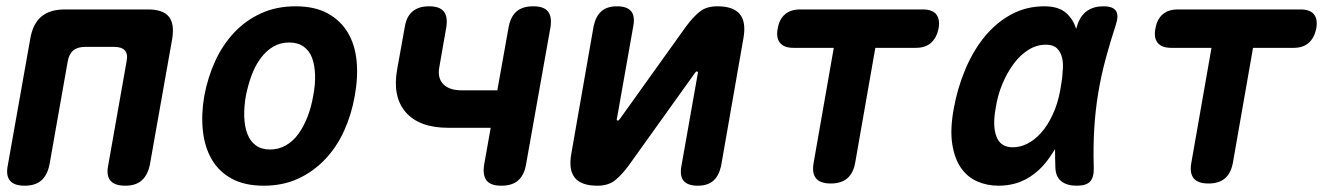

<svg xmlns="http://www.w3.org/2000/svg" viewBox="-20 -580 4240 610"><path d="M58 10Q25 10 11.5 -6.5Q-2 -23 5 -56L76 -456Q84 -504 111 -527Q138 -550 186 -550H450Q498 -550 516.5 -527Q535 -504 527 -456L456 -56Q449 -23 430 -6.5Q411 10 378 10Q344 10 330.5 -6.5Q317 -23 324 -56L382 -384Q387 -408 377 -419.5Q367 -431 343 -431H250Q226 -431 212.5 -419.5Q199 -408 195 -384L137 -56Q130 -23 111 -6.5Q92 10 58 10Z M818 10Q757 10 716 -12.5Q675 -35 652.5 -74Q630 -113 624.5 -165Q619 -217 629 -275Q640 -334 663.5 -385.5Q687 -437 723.5 -476Q760 -515 809 -537.5Q858 -560 919 -560Q980 -560 1021 -537.5Q1062 -515 1085 -476.5Q1108 -438 1113 -386Q1118 -334 1107 -275Q1097 -217 1073.5 -165Q1050 -113 1013 -74Q976 -35 927.5 -12.5Q879 10 818 10ZM838 -105Q865 -105 888 -118Q911 -131 928 -154.5Q945 -178 957 -209Q969 -240 975 -275Q982 -311 981 -342Q980 -373 971.5 -396Q963 -419 944.5 -432Q926 -445 899 -445Q871 -445 848.5 -432Q826 -419 808.5 -395.5Q791 -372 779.5 -341Q768 -310 761 -275Q755 -240 756 -209Q757 -178 766 -154.5Q775 -131 793 -118Q811 -105 838 -105Z M1573 10Q1539 10 1526 -6.5Q1513 -23 1518 -56L1539 -174H1404Q1312 -174 1269 -223.5Q1226 -273 1242 -361L1266 -494Q1271 -527 1290.5 -543.5Q1310 -560 1343 -560Q1377 -560 1390 -543.5Q1403 -527 1398 -494L1376 -368Q1369 -333 1388 -313Q1407 -293 1447 -293H1560L1596 -494Q1602 -527 1621 -543.5Q1640 -560 1674 -560Q1708 -560 1721 -543.5Q1734 -527 1729 -494L1651 -56Q1645 -23 1626 -6.5Q1607 10 1573 10Z M1795 -91 1866 -497Q1873 -529 1891 -544.5Q1909 -560 1940 -560Q1972 -560 1985 -544.5Q1998 -529 1992 -497L1940 -203Q1939 -200 1939.5 -198.5Q1940 -197 1943 -197Q1945 -197 1946.5 -198.5Q1948 -200 1950 -203L2159 -495Q2181 -525 2202.5 -542.5Q2224 -560 2259 -560Q2310 -560 2330.5 -535Q2351 -510 2342 -459L2271 -53Q2264 -21 2246 -5.5Q2228 10 2197 10Q2165 10 2152 -5.5Q2139 -21 2145 -53L2197 -347Q2198 -350 2197 -351.5Q2196 -353 2194 -353Q2192 -353 2190.5 -351.5Q2189 -350 2187 -347L1978 -55Q1956 -25 1934.5 -7.5Q1913 10 1878 10Q1827 10 1806.5 -15Q1786 -40 1795 -91Z M2629 -428H2501Q2471 -428 2458 -444Q2445 -460 2451 -490Q2456 -519 2474 -534.5Q2492 -550 2522 -550H2912Q2942 -550 2954.5 -534.5Q2967 -519 2962 -490Q2956 -460 2938 -444Q2920 -428 2890 -428H2761L2697 -63Q2691 -30 2672 -13.5Q2653 3 2619 3Q2586 3 2572.5 -13.5Q2559 -30 2565 -63Z M3152 10Q3116 10 3085 -3.5Q3054 -17 3033.5 -46Q3013 -75 3005.5 -121.5Q2998 -168 3010 -234Q3022 -301 3047.5 -361Q3073 -421 3109.5 -465Q3146 -509 3193.5 -534.5Q3241 -560 3298 -560Q3345 -560 3369 -537Q3390 -518 3399 -488Q3401 -494 3403 -501Q3413 -531 3434 -545.5Q3455 -560 3485 -560Q3516 -560 3525.5 -545.5Q3535 -531 3525 -501Q3507 -446 3492.5 -392Q3478 -338 3469 -283.5Q3460 -229 3456.5 -171Q3453 -113 3455 -48Q3456 -18 3444 -4Q3432 10 3401 10Q3370 10 3352 -4Q3334 -18 3333 -48Q3332 -78 3332 -106Q3323 -92 3314 -79Q3285 -37 3244.5 -13.5Q3204 10 3152 10ZM3198 -112Q3221 -112 3244 -123.5Q3267 -135 3288 -158.5Q3309 -182 3325 -217Q3340 -249 3348 -291L3350 -303Q3355 -328 3356 -352Q3359 -377 3354.5 -396Q3350 -415 3338 -426.5Q3326 -438 3303 -438Q3274 -438 3248 -422Q3222 -406 3201 -378Q3180 -350 3164.5 -313Q3149 -276 3143 -234Q3133 -179 3146 -145.5Q3159 -112 3198 -112Z M3829 -428H3701Q3671 -428 3658 -444Q3645 -460 3651 -490Q3656 -519 3674 -534.5Q3692 -550 3722 -550H4112Q4142 -550 4154.5 -534.5Q4167 -519 4162 -490Q4156 -460 4138 -444Q4120 -428 4090 -428H3961L3897 -63Q3891 -30 3872 -13.5Q3853 3 3819 3Q3786 3 3772.5 -13.5Q3759 -30 3765 -63Z"/></svg>

Font: Maple Mono
Style: Bold Italic
Weight: 700
Italic angle: -10°
Monospace: yes
Designer: subframe7536
Version: Version 7.000